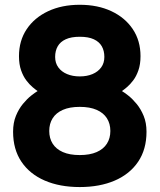

<svg xmlns="http://www.w3.org/2000/svg" viewBox="-20 -755 655 788"><path d="M33.7 -214.4Q33.7 -142.1 67.9 -91.3Q102.1 -40.5 163.7 -13.9Q225.3 12.7 307.3 12.7Q389.4 12.7 451 -13.9Q512.7 -40.5 547 -91.3Q581.3 -142.1 581.3 -214.4Q581.3 -251 569.6 -279.4Q557.9 -307.8 540.7 -328.6Q523.5 -349.4 506.9 -362.5Q490.3 -375.5 480.4 -381.3Q488.4 -386.6 501 -397.3Q513.6 -407.9 526.5 -424.8Q539.4 -441.6 548 -466.3Q556.7 -491 556.7 -524.4Q556.7 -587.9 525 -635.3Q493.4 -682.6 437.3 -709Q381.2 -735.4 307.3 -735.4Q233.7 -735.4 177.5 -709Q121.3 -682.6 89.6 -635.3Q57.9 -587.9 57.9 -524.4Q57.9 -491 66.6 -466.3Q75.3 -441.6 88.2 -424.8Q101.1 -407.9 113.8 -397.3Q126.5 -386.6 134.3 -381.3Q124.5 -375.5 107.9 -362.5Q91.3 -349.4 74.1 -328.6Q56.9 -307.8 45.3 -279.4Q33.7 -251 33.7 -214.4ZM206.3 -521.3Q206.3 -546.5 216.9 -565Q227.4 -583.5 249.8 -593.8Q272.2 -604.1 307.3 -604.1Q343 -604.1 365.1 -593.8Q387.2 -583.5 397.8 -565Q408.3 -546.5 408.3 -521.3Q408.3 -496.3 395.3 -478.4Q382.2 -460.5 359.7 -451Q337.1 -441.4 307.3 -441.4Q278 -441.4 255.2 -451Q232.4 -460.5 219.4 -478.4Q206.3 -496.3 206.3 -521.3ZM307.3 -316.4Q348.8 -316.4 376.8 -304.1Q404.8 -291.8 418.8 -269.6Q432.9 -247.4 432.9 -217.5Q432.9 -187.6 418.8 -165.4Q404.8 -143.2 376.8 -130.9Q348.8 -118.6 307.3 -118.6Q265.8 -118.6 237.9 -130.9Q210.1 -143.2 196.1 -165.4Q182.1 -187.6 182.1 -217.5Q182.1 -247.4 196.1 -269.6Q210.1 -291.8 237.9 -304.1Q265.8 -316.4 307.3 -316.4Z"/></svg>

Font: Giphurs SC
Style: Regular
Weight: 400
Version: Version 0.920